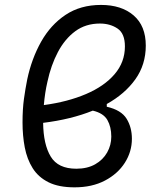

<svg xmlns="http://www.w3.org/2000/svg" viewBox="-20 -762 626 791"><path d="M419.9 -333.5V-322.3Q479.5 -308.6 501.5 -272.9Q523.4 -237.3 523.4 -190.4Q523.4 -137.2 494.4 -91.6Q465.3 -45.9 412.4 -18.1Q359.4 9.8 287.1 9.8Q221.7 9.8 179.7 -11.2Q137.7 -32.2 114.5 -69.3Q91.3 -106.4 82 -154.8Q72.8 -203.1 72.8 -257.8Q72.8 -312 78.6 -354.2Q84.5 -396.5 92.3 -435.5Q110.4 -520.5 149.4 -590.1Q188.5 -659.7 250 -700.7Q311.5 -741.7 396 -741.7Q480.5 -741.7 530.5 -698.5Q580.6 -655.3 580.6 -574.2Q580.6 -495.6 537.6 -435.3Q494.6 -375 419.9 -333.5ZM160.6 -329.1Q258.8 -342.3 334.2 -374.5Q409.7 -406.7 452.1 -456.3Q494.6 -505.9 494.6 -570.8Q494.6 -624 464.1 -644.5Q433.6 -665 391.6 -665Q333 -665 290 -633.3Q247.1 -601.6 218.5 -547.4Q189.9 -493.2 175.3 -424.8Q165 -380.4 160.6 -329.1ZM362.3 -306.2Q272.9 -270 157.7 -255.9Q158.7 -167 189 -116.9Q219.2 -66.9 294.4 -66.9Q339.8 -66.9 372.1 -85.2Q404.3 -103.5 421.4 -133.8Q438.5 -164.1 438.5 -199.2Q438.5 -239.3 422.4 -267.6Q406.2 -295.9 362.3 -306.2Z"/></svg>

Font: Cascadia Mono PL SemiLight
Style: Italic
Weight: 350
Italic angle: -10°
Monospace: yes
Designer: Aaron Bell
Foundry: Saja Typeworks
Version: Version 2404.023; ttfautohint (v1.8.4)